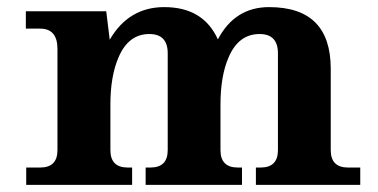

<svg xmlns="http://www.w3.org/2000/svg" viewBox="-20 -520 1063 540"><path d="M993.2 0H699.7V-48.8H712.9Q761.7 -48.8 761.7 -97.7V-370.1Q761.7 -424.3 710 -424.3Q650.9 -424.3 623 -358.9Q600.1 -306.2 600.1 -226.1V-97.7Q600.1 -48.8 648.9 -48.8H660.6V0H389.6V-48.8H402.8Q451.7 -48.8 451.7 -97.7V-370.1Q451.7 -424.3 399.9 -424.3Q341.3 -424.3 313.5 -358.9Q290.5 -306.2 290.5 -226.1V-97.7Q290.5 -48.8 339.4 -48.8H351.6V0H53.7V-48.8H92.8Q141.6 -48.8 141.6 -97.7V-382.3Q141.6 -439.5 92.8 -439.5H52.7V-488.3H278.8L288.6 -408.2Q341.8 -500 441.9 -500Q551.8 -500 592.8 -409.2Q640.6 -500 736.8 -500Q910.2 -500 910.2 -326.7V-97.7Q910.2 -48.8 959 -48.8H993.2Z"/></svg>

Font: Munson
Style: Bold
Weight: 700
Designer: Paul James MIller
Foundry: High-Logic / Made with FontCreator
Version: Version 2.10;May 5, 2019;FontCreator 11.5.0.2430 64-bit